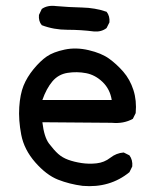

<svg xmlns="http://www.w3.org/2000/svg" viewBox="-20 -638 540 657"><path d="M262.7 -2Q217.8 -7.8 178.2 -23.4Q138.7 -39.1 100.6 -82.5Q62.5 -126 52.7 -176.8Q43 -227.5 45.9 -271.5Q48.8 -315.4 60.5 -344.7Q72.3 -374 95.2 -401.9Q118.2 -429.7 140.1 -444.8Q162.1 -460 201.2 -468.3Q240.2 -476.6 283.7 -466.3Q327.1 -456.1 353 -437.5Q378.9 -418.9 401.9 -392.6Q424.8 -366.2 436.5 -330.1Q448.2 -293.9 444.3 -251L434.6 -231.4Q403.3 -213.9 362.3 -217.8L125 -219.7Q130.9 -168.9 147.9 -146.5Q165 -124 179.2 -111.3Q193.4 -98.6 213.4 -91.3Q233.4 -84 258.8 -80.1Q284.2 -76.2 310.5 -79.1Q336.9 -82 357.4 -98.1Q377.9 -114.3 403.3 -116.2L422.9 -106.4Q434.6 -90.8 432.6 -68.4L422.9 -48.8Q389.6 -21.5 349.6 -9.8Q309.6 2 262.7 -2ZM362.3 -295.9Q356.4 -333 331.1 -357.4Q305.7 -381.8 274.4 -387.7Q243.2 -393.6 211.4 -388.7Q179.7 -383.8 159.2 -359.4Q138.7 -335 125 -295.9ZM301.8 -530.3Q256.8 -536.1 210.4 -536.1Q164.1 -536.1 123 -551.8Q111.3 -565.4 113.3 -586.9L123 -607.4Q142.6 -621.1 171.9 -617.2Q215.8 -613.3 260.7 -612.3Q305.7 -611.3 344.7 -597.7Q356.4 -583 354.5 -561.5L344.7 -542Q327.1 -528.3 301.8 -530.3Z"/></svg>

Font: NaikaiFont
Style: Regular-Lite
Weight: 400
Version: Version 1.67